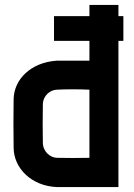

<svg xmlns="http://www.w3.org/2000/svg" viewBox="-20 -750 540 775"><path d="M341 -730V-685H198V-585H341V-505H208C106 -498 36 -431 35 -349C34 -274 34 -228 35 -153C36 -70 108 1 209 5H458V-585H478V-685H458V-730ZM153 -173C152 -235 152 -267 153 -329C154 -365 183 -387 209 -388C245 -390 300 -390 341 -388V-113C297 -112 253 -112 209 -113C183 -114 154 -137 153 -173Z"/></svg>

Font: Fervojo
Style: Bold
Weight: 700
Designer: kohakuno
Version: ver.1.0